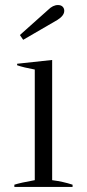

<svg xmlns="http://www.w3.org/2000/svg" viewBox="-20 -742 346 762"><path d="M59 -603 171 -703Q190 -722 210 -722Q222 -722 228.5 -715.5Q235 -709 235 -699Q235 -680 208 -663L72 -584ZM37 -9Q62 -17 118 -27V-466Q74 -474 48 -483V-489L187 -504V-27Q232 -21 268 -9V0H37Z"/></svg>

Font: Trirong Light
Style: Regular
Weight: 300
Designer: Katatrad Team
Foundry: CadsonDemak
Version: Version 1.001